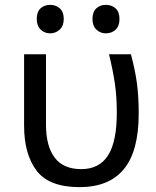

<svg xmlns="http://www.w3.org/2000/svg" viewBox="-20 -759 640 789"><path d="M79 -243V-536H169V-246Q169 -159 204.5 -111.5Q240 -64 314 -64Q388 -64 424 -120.5Q460 -177 460 -296Q460 -362 452 -416Q444 -470 428 -536H518Q535 -473 542.5 -418Q550 -363 550 -292Q550 -138 489 -64Q428 10 307 10Q182 10 130.5 -57.5Q79 -125 79 -243ZM131 -681Q131 -710 146.5 -724.5Q162 -739 186 -739Q210 -739 226 -724.5Q242 -710 242 -681Q242 -653 225.5 -637.5Q209 -622 186 -622Q163 -622 147 -637.5Q131 -653 131 -681ZM360 -681Q360 -710 375.5 -724.5Q391 -739 415 -739Q439 -739 455 -724.5Q471 -710 471 -681Q471 -652 455 -637Q439 -622 415 -622Q392 -622 376 -637.5Q360 -653 360 -681Z"/></svg>

Font: Noto Sans Mono UI
Style: Regular
Weight: 400
Monospace: yes
Designer: Monotype Design team
Foundry: Monotype Imaging Inc.
Version: Version 1.000